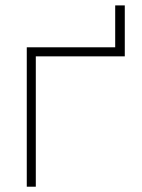

<svg xmlns="http://www.w3.org/2000/svg" viewBox="-20 -703 537 725"><path d="M451.2 -490.2H115.2V2H81.1V-524.4H415V-682.6H451.2Z"/></svg>

Font: Gen Shin Gothic ExtraLight
Style: Regular
Weight: 100
Designer: [Source Han Sans]
Ryoko NISHIZUKA  (kana & ideographs); Paul D. Hunt (Latin, Greek & Cyrillic); Wenlong ZHANG  (bopomofo
Version: Version 1.002.20150607